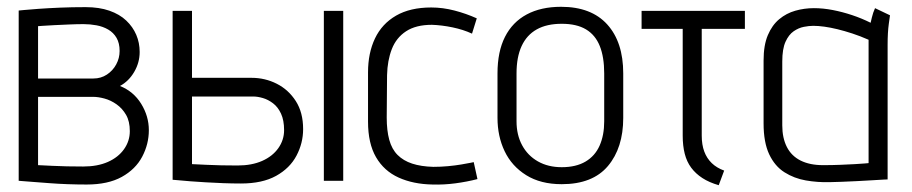

<svg xmlns="http://www.w3.org/2000/svg" viewBox="-20 -532 2683 565"><path d="M333 -279Q359 -293 375 -320.5Q391 -348 391 -379Q391 -406 381 -429.5Q371 -453 351.5 -471.5Q332 -490 302 -500.5Q272 -511 232 -511Q192 -511 156.5 -509.5Q121 -508 93.5 -506Q66 -504 50.5 -502.5Q35 -501 35 -501V0Q35 0 47 1Q59 2 79.5 3.5Q100 5 125.5 7Q151 9 179.5 10Q208 11 235 11Q298 11 338.5 -11.5Q379 -34 398.5 -71Q418 -108 418 -149Q418 -190 395.5 -226.5Q373 -263 333 -279ZM226 -461Q245 -461 264 -457.5Q283 -454 298.5 -445Q314 -436 323 -420.5Q332 -405 332 -382Q332 -361 322 -342.5Q312 -324 294.5 -312.5Q277 -301 255 -301H92V-455Q92 -455 105.5 -456Q119 -457 140 -458Q161 -459 184 -460Q207 -461 226 -461ZM225 -42Q201 -42 177 -42.5Q153 -43 134 -44Q115 -45 103.5 -45.5Q92 -46 92 -46V-247H254Q269 -247 287.5 -242Q306 -237 323 -225Q340 -213 351 -194Q362 -175 362 -146Q362 -117 345 -93Q328 -69 297.5 -55.5Q267 -42 225 -42Z M933 0H990V-500H933ZM720 -303H545V-500H488V-3Q492 -3 506 -1.5Q520 0 540.5 1.5Q561 3 585.5 4.5Q610 6 637 7Q664 8 689 8Q752 8 792.5 -14.5Q833 -37 852.5 -74Q872 -111 872 -152Q872 -201 850.5 -234.5Q829 -268 794.5 -285.5Q760 -303 720 -303ZM679 -45Q655 -45 631 -45.5Q607 -46 587.5 -47Q568 -48 556.5 -48.5Q545 -49 545 -49V-248H725Q738 -248 753.5 -243.5Q769 -239 783.5 -228Q798 -217 807 -197.5Q816 -178 816 -149Q816 -120 799 -96Q782 -72 751.5 -58.5Q721 -45 679 -45Z M1369 -433 1383 -478Q1352 -492 1317.5 -501Q1283 -510 1249 -510Q1187 -510 1145.5 -486Q1104 -462 1083.5 -419Q1063 -376 1063 -319V-174Q1063 -110 1086.5 -69.5Q1110 -29 1153 -9.5Q1196 10 1253 11Q1286 12 1320 7.5Q1354 3 1385 -5L1374 -55Q1375 -55 1365 -53Q1355 -51 1337.5 -48Q1320 -45 1298.5 -43Q1277 -41 1255 -41Q1219 -42 1193 -50.5Q1167 -59 1150 -76Q1133 -93 1125.5 -120.5Q1118 -148 1118 -186L1119 -311Q1120 -354 1133 -387.5Q1146 -421 1175 -440Q1204 -459 1251 -459Q1280 -458 1311.5 -451.5Q1343 -445 1369 -433Z M1814 -185V-316Q1814 -408 1767 -460Q1720 -512 1631 -512Q1572 -512 1530 -489.5Q1488 -467 1466 -423.5Q1444 -380 1444 -316V-185Q1444 -131 1465 -87Q1486 -43 1528.5 -16.5Q1571 10 1633 10Q1724 10 1769 -43.5Q1814 -97 1814 -185ZM1758 -316V-175Q1758 -134 1744.5 -103.5Q1731 -73 1703 -56.5Q1675 -40 1633 -40Q1593 -40 1563 -57Q1533 -74 1516.5 -104.5Q1500 -135 1500 -175V-316Q1500 -364 1515 -396.5Q1530 -429 1559.5 -445.5Q1589 -462 1633 -462Q1677 -462 1704.5 -445.5Q1732 -429 1745 -396.5Q1758 -364 1758 -316Z M2045 -133V-447H2172V-500H1868V-447H1989V-133Q1989 -103 1995 -79.5Q2001 -56 2014 -38.5Q2027 -21 2047 -8Q2067 5 2095 13L2111 -30Q2089 -38 2074.5 -52Q2060 -66 2052.5 -86Q2045 -106 2045 -133Z M2599 -487 2555 -508Q2549 -495 2545.5 -480Q2542 -465 2542 -465Q2516 -478 2487.5 -487.5Q2459 -497 2430.5 -502.5Q2402 -508 2375 -508Q2347 -508 2320.5 -500.5Q2294 -493 2273 -475.5Q2252 -458 2239.5 -428.5Q2227 -399 2227 -354V-169Q2227 -113 2243.5 -78Q2260 -43 2288.5 -25Q2317 -7 2351.5 -1Q2386 5 2422 4Q2435 4 2456.5 3Q2478 2 2501.5 1Q2525 0 2546 -1.5Q2567 -3 2580 -3.5Q2593 -4 2592 -4V-400Q2592 -437 2595.5 -462Q2599 -487 2599 -487ZM2282 -163V-351Q2282 -388 2291.5 -409Q2301 -430 2315.5 -440Q2330 -450 2345.5 -453Q2361 -456 2373 -456Q2388 -456 2406 -453.5Q2424 -451 2444.5 -446Q2465 -441 2488 -433.5Q2511 -426 2536 -415V-52Q2536 -52 2525 -51Q2514 -50 2495.5 -49Q2477 -48 2453 -47Q2429 -46 2402 -46Q2363 -46 2336 -59.5Q2309 -73 2295.5 -99.5Q2282 -126 2282 -163Z"/></svg>

Font: Advent Pro
Style: Regular
Weight: 400
Designer: VivaRado, Andreas Kalpakidis
Foundry: VivaRado, Andreas Kalpakidis
Version: Version 3.000